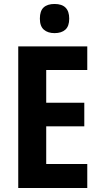

<svg xmlns="http://www.w3.org/2000/svg" viewBox="-20 -948 507 968"><path d="M420 0H72V-714H420V-595H213V-430H405V-311H213V-121H420ZM255 -928Q329 -928 329 -854Q329 -816 309.5 -798.5Q290 -781 255 -781Q221 -781 201 -798.5Q181 -816 181 -854Q181 -893 200 -910.5Q219 -928 255 -928Z"/></svg>

Font: Noto Sans Arabic Cond
Style: Bold
Weight: 700
Width: 3
Designer: Monotype Design Team, Nadine Chahine, Nizar Qandah and Khaled Hosny
Foundry: Monotype Imaging Inc.
Version: Version 2.012; ttfautohint (v1.8.4.7-5d5b)